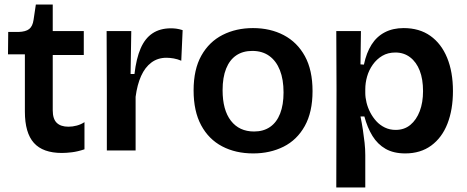

<svg xmlns="http://www.w3.org/2000/svg" viewBox="-20 -659 2044 841"><path d="M251 11Q168 11 128.5 -33Q89 -77 89 -170V-421H15L16 -519H61Q93 -520 108 -532Q123 -544 127 -572L137 -639H211V-523H347V-418H211V-176Q211 -138 228.5 -121Q246 -104 280 -104Q298 -104 316.5 -109Q335 -114 350 -124V-5Q320 5 295 8Q270 11 251 11Z M448 0V-263L447 -523H555L552 -335H569Q577 -403 596 -447Q615 -491 648 -513Q681 -535 729 -535Q740 -535 752 -533.5Q764 -532 780 -527L774 -393Q758 -400 741 -403Q724 -406 709 -406Q671 -406 643 -385Q615 -364 598 -326Q581 -288 574 -235V0Z M1089 13Q1012 13 953 -18Q894 -49 861 -110.5Q828 -172 828 -263Q828 -355 862 -415.5Q896 -476 955 -506Q1014 -536 1088 -536Q1164 -536 1223 -505Q1282 -474 1315.5 -413Q1349 -352 1349 -260Q1349 -168 1315 -107Q1281 -46 1222 -16.5Q1163 13 1089 13ZM1093 -83Q1134 -83 1163 -103Q1192 -123 1207 -161.5Q1222 -200 1222 -254Q1222 -311 1206 -351.5Q1190 -392 1159.5 -414Q1129 -436 1085 -436Q1044 -436 1015 -416.5Q986 -397 970.5 -358.5Q955 -320 955 -264Q955 -177 991.5 -130Q1028 -83 1093 -83Z M1453 162 1454 -268 1453 -523H1561L1559 -377L1574 -376Q1585 -428 1607.5 -463.5Q1630 -499 1665.5 -517.5Q1701 -536 1748 -536Q1817 -536 1865 -502Q1913 -468 1938.5 -406Q1964 -344 1964 -260Q1964 -179 1940 -117.5Q1916 -56 1869 -21.5Q1822 13 1755 13Q1704 13 1669 -7Q1634 -27 1611.5 -63.5Q1589 -100 1576 -149H1559Q1565 -120 1569.5 -90.5Q1574 -61 1577 -33.5Q1580 -6 1580 20V162ZM1713 -90Q1751 -90 1777.5 -112Q1804 -134 1818.5 -172Q1833 -210 1833 -260Q1833 -312 1818.5 -349.5Q1804 -387 1776.5 -408Q1749 -429 1712 -429Q1679 -429 1654.5 -414.5Q1630 -400 1613 -376Q1596 -352 1588 -324Q1580 -296 1580 -268V-252Q1580 -232 1585.5 -209.5Q1591 -187 1602 -166Q1613 -145 1628.5 -128Q1644 -111 1665.5 -100.5Q1687 -90 1713 -90Z"/></svg>

Font: Bricolage Grotesque 28pt SemiBold
Style: Regular
Weight: 600
Version: Version 1.001;gftools[0.9.33.dev8+g029e19f]